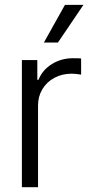

<svg xmlns="http://www.w3.org/2000/svg" viewBox="-20 -781 374 801"><path d="M71.3 -530.3H135.7V-448.2H140.6Q156.7 -488.8 196 -513.4Q235.4 -538.1 284.2 -538.1Q310.5 -538.1 318.4 -537.1V-469.7Q294.9 -473.6 279.3 -473.6Q239.3 -473.6 207.3 -456.5Q175.3 -439.5 157 -409.2Q138.7 -378.9 138.7 -340.8V0H71.3ZM251 -760.7H328.1L221.7 -603.5H163.1Z"/></svg>

Font: Pretendard Light
Style: Regular
Weight: 300
Designer: Base glyphs from Inter by Rasmus Andersson; Hangeul glyphs from Noto Sans CJK(Source Han Sans) by Jang Soo-young and Kan
Foundry: Kil Hyung-jin
Version: Version 1.309